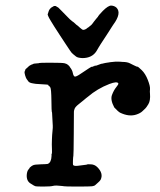

<svg xmlns="http://www.w3.org/2000/svg" viewBox="-20 -661 587 704"><path d="M332 -422Q332 -421 326.5 -418.5Q321 -416 320.5 -416.5Q320 -417 332 -422ZM384 -433 404 -435Q404 -435 413.5 -435Q423 -435 423.5 -434.5Q424 -434 429 -434Q447 -434 457 -428.5Q467 -423 470 -422Q473 -421 477.5 -418.5Q482 -416 484 -416.5Q486 -417 499.5 -404Q513 -391 522 -368Q531 -345 530 -334.5Q529 -324 530 -317Q532 -292 524 -279Q516 -266 513 -263.5Q510 -261 502.5 -253.5Q495 -246 480 -241Q453 -232 420 -248Q413 -252 399 -267Q384 -295 390.5 -312.5Q397 -330 406 -341Q415 -352 414 -355Q410 -364 381 -353Q337 -336 302 -306Q299 -304 295.5 -301Q292 -298 286 -293Q280 -288 268 -278.5Q256 -269 253.5 -262Q251 -255 251 -251.5Q251 -248 250.5 -170.5Q250 -93 249 -89.5Q248 -86 247.5 -72Q247 -58 248 -56Q252 -51 268.5 -53.5Q285 -56 292 -56.5Q299 -57 299 -58Q299 -59 313 -58.5Q327 -58 337 -48Q360 -25 349 -2Q346 3 340 8Q334 13 330 17Q326 21 317.5 22Q309 23 265 23Q219 23 215.5 22Q212 21 208 21Q184 18 175 20.5Q166 23 140 23Q114 23 110.5 22Q107 21 104.5 19.5Q102 18 94 13Q77 4 78 -19Q79 -33 84 -39Q89 -45 89 -46Q89 -47 91 -48Q95 -52 101 -55Q107 -58 129 -58.5Q151 -59 155 -60Q168 -65 169 -89V-98L170 -96Q171 -101 170.5 -114Q170 -127 170 -131.5Q170 -136 170.5 -151.5Q171 -167 172.5 -180.5Q174 -194 173.5 -200Q173 -206 172.5 -218.5Q172 -231 171.5 -236.5Q171 -242 171 -246Q171 -250 170 -250.5Q169 -251 168.5 -293Q168 -335 164.5 -340.5Q161 -346 158 -347L157 -348V-350Q155 -351 134.5 -352Q114 -353 111.5 -353.5Q109 -354 102 -355Q88 -357 84 -362.5Q80 -368 77.5 -371.5Q75 -375 72 -385Q69 -395 70.5 -399Q72 -403 72 -403L73 -404Q72 -404 73 -406Q74 -408 74.5 -408Q75 -408 78.5 -411.5Q82 -415 82.5 -415Q83 -415 84 -416.5Q85 -418 86.5 -419Q88 -420 89 -420.5Q90 -421 92.5 -422.5Q95 -424 96.5 -424.5Q98 -425 99 -425Q100 -425 100 -426Q103 -428 113.5 -428.5Q124 -429 124 -430Q124 -431 166.5 -431Q209 -431 217 -429Q225 -427 229.5 -423Q234 -419 234.5 -418Q235 -417 237 -414Q245 -404 247 -393.5Q249 -383 253.5 -380.5Q258 -378 278 -392Q316 -418 317.5 -416.5Q319 -415 336 -421.5Q353 -428 353.5 -427.5Q354 -427 359 -428.5Q364 -430 365.5 -430Q367 -430 368.5 -430.5Q370 -431 371.5 -431Q373 -431 378.5 -432Q384 -433 384 -433ZM303 -560 313 -568Q314 -568 319.5 -575Q325 -582 325 -582.5Q325 -583 327.5 -585.5Q330 -588 331 -590Q332 -592 336 -596Q340 -600 340 -601.5Q340 -603 357 -621Q377 -641 388 -640.5Q399 -640 407 -633Q427 -613 395 -570Q394 -569 388.5 -560Q383 -551 380 -546.5Q377 -542 369 -529.5Q361 -517 356.5 -510.5Q352 -504 349 -499Q346 -494 342.5 -488.5Q339 -483 334 -474Q318 -448 282 -448Q264 -449 258.5 -454Q253 -459 248 -462.5Q243 -466 236.5 -476Q230 -486 228.5 -488Q227 -490 220.5 -500Q214 -510 198.5 -533.5Q183 -557 178.5 -564.5Q174 -572 166.5 -584Q159 -596 156.5 -602.5Q154 -609 155 -609Q159 -624 163 -628Q167 -632 167 -632.5Q167 -633 178 -639H184L189 -636L194 -633L205 -622Q227 -600 229.5 -597Q232 -594 236.5 -590Q241 -586 245.5 -582.5Q250 -579 250.5 -579Q251 -579 256 -574Q261 -569 262.5 -568.5Q264 -568 273 -559.5Q282 -551 286 -551.5Q290 -552 291.5 -553Q293 -554 294 -554Q295 -554 298.5 -557Q302 -560 303 -560Z"/></svg>

Font: TT2020 Style E
Style: Regular
Weight: 400
Version: Version 00.2